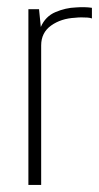

<svg xmlns="http://www.w3.org/2000/svg" viewBox="-20 -521 279 541"><path d="M60 0V-495H90L95 -445Q108 -475 136.5 -487Q165 -499 193 -500Q219 -502 239 -499V-469Q234 -471 226 -471.5Q218 -472 209 -472Q200 -472 192 -471Q152 -469 124 -449Q96 -429 96 -393V0Z"/></svg>

Font: Alumni Sans ExtraLight
Style: Regular
Weight: 250
Version: Version 1.018